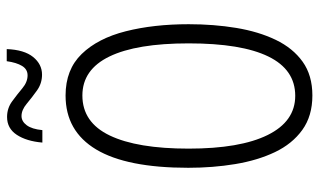

<svg xmlns="http://www.w3.org/2000/svg" viewBox="-209 -730 949 571"><g transform="rotate(-90 265.5 -444.5)"><path d="M479 -358Q479 -283 468 -216.5Q457 -150 432.5 -99Q408 -48 367.5 -19Q327 10 267 10Q206 10 164.5 -20Q123 -50 98.5 -101.5Q74 -153 63 -219.5Q52 -286 52 -359Q52 -542 106.5 -633Q161 -724 267 -724Q344 -724 390.5 -676Q437 -628 458 -545Q479 -462 479 -358ZM109 -358Q109 -205 149.5 -123Q190 -41 266 -41Q344 -41 383 -121Q422 -201 422 -358Q422 -513 383 -593.5Q344 -674 267 -674Q187 -674 148 -592.5Q109 -511 109 -358ZM127 -793Q131 -840 150 -869Q169 -898 203 -898Q229 -898 249.5 -883Q270 -868 288.5 -852.5Q307 -837 327 -837Q345 -837 355 -853.5Q365 -870 369 -899H405Q403 -847 381.5 -820.5Q360 -794 329 -794Q303 -794 282 -809Q261 -824 242.5 -839.5Q224 -855 206 -855Q190 -855 178.5 -839.5Q167 -824 164 -793Z"/></g></svg>

Font: Noto Sans Hebrew ExtraCondensed Light
Style: Regular
Weight: 300
Width: 2
Designer: Monotype Design Team
Foundry: Monotype Imaging Inc.
Version: Version 2.004; ttfautohint (v1.8.4.7-5d5b)